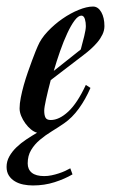

<svg xmlns="http://www.w3.org/2000/svg" viewBox="-110 -401 363 590"><path d="M112.8 134.8Q88.9 148.9 57.6 158.9Q26.4 168.9 -8.8 168.9Q-23.9 168.9 -38.3 166Q-52.7 163.1 -64.2 156.2Q-75.7 149.4 -82.8 138.4Q-89.8 127.4 -89.8 111.8Q-89.8 94.7 -81.3 79.6Q-72.8 64.5 -59.3 51.5Q-45.9 38.6 -29.3 27.6Q-12.7 16.6 3.9 6.8Q-5.4 4.4 -14.9 -3.4Q-24.4 -11.2 -32.2 -22Q-40 -32.7 -44.9 -44.7Q-49.8 -56.6 -49.8 -67.9Q-49.8 -82.5 -46.1 -101.1Q-42.5 -119.6 -36.9 -139.6Q-31.2 -159.7 -24.4 -179.2Q-17.6 -198.7 -11.5 -215.1Q-5.4 -231.4 -0.7 -243.2Q3.9 -254.9 5.9 -258.8Q15.6 -282.2 36.4 -304.2Q57.1 -326.2 81.8 -343.3Q106.4 -360.4 131.6 -370.6Q156.7 -380.9 175.8 -380.9Q191.4 -380.9 201.2 -363.8Q210.9 -346.7 210.9 -320.8Q210.9 -307.6 204.8 -294.9Q198.7 -282.2 189.2 -271Q179.7 -259.8 168.7 -250Q157.7 -240.2 147.9 -232.9L45.9 -154.8Q37.1 -121.6 31.5 -95.9Q25.9 -70.3 25.9 -61Q25.9 -46.9 29.8 -39.6Q33.7 -32.2 45.9 -32.2Q71.8 -32.2 99.6 -57.9Q127.4 -83.5 153.8 -140.1L168 -130.9Q152.8 -95.7 132.3 -67.4Q111.8 -39.1 86.9 -22Q68.4 -9.3 48.8 2.7Q29.3 14.6 12.7 28.6Q-3.9 42.5 -14.4 60.1Q-24.9 77.6 -24.9 101.1Q-24.9 119.6 -12.2 129.9Q0.5 140.1 25.9 140.1Q37.1 140.1 48.6 137.7Q60.1 135.3 70.6 131.8Q81.1 128.4 90.1 124.3Q99.1 120.1 106 116.2ZM140.1 -353Q130.4 -353 119.1 -337.9Q107.9 -322.8 96.7 -298.6Q85.4 -274.4 74.7 -243.9Q64 -213.4 55.2 -183.1L138.2 -249Q144 -270 148.9 -290.3Q153.8 -310.5 153.8 -320.8Q153.8 -326.2 153.1 -331.8Q152.3 -337.4 150.9 -342.3Q149.4 -347.2 146.7 -350.1Q144 -353 140.1 -353Z"/></svg>

Font: Romanesco
Style: Regular
Weight: 400
Designer: Astigmatic (AOETI)
Foundry: Astigmatic (AOETI)
Version: Version 1.000